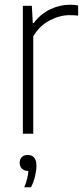

<svg xmlns="http://www.w3.org/2000/svg" viewBox="-20 -565 356 811"><path d="M76.5 0V-540.5H114.5L118.5 -467.5H122.5Q150.5 -505.5 191.2 -525.2Q232 -545 275 -545Q294.5 -545 310 -542V-499Q301 -500 292.8 -500.5Q284.5 -501 273.5 -501Q232.5 -501 189.5 -478.5Q146.5 -456 120.5 -411.5V0ZM82.5 226Q91 205 95 188.2Q99 171.5 100 157H98.5Q82.5 157 72.8 147.5Q63 138 63 122.5Q63 108 72 98.8Q81 89.5 96.5 89.5Q134 89.5 134 135.5Q134 154 128.2 178.5Q122.5 203 111 226Z"/></svg>

Font: Encode Sans SemiCondensed SemiCondensed ExtraLight
Style: Regular
Weight: 200
Width: 4
Designer: Multiple Designers
Foundry: Impallari Type
Version: Version 3.000; ttfautohint (v1.8.3) -l 8 -r 50 -G 200 -x 14 